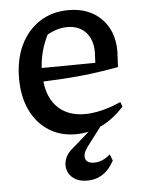

<svg xmlns="http://www.w3.org/2000/svg" viewBox="-51 -535 582 777"><g transform="rotate(-5 240.0 -147.0)"><path d="M242 9Q180 9 132.5 -21.5Q85 -52 59 -107Q33 -162 33 -236Q33 -312 60.5 -370Q88 -428 138.5 -461Q189 -494 256 -494Q339 -494 389 -444Q439 -394 439 -311L436 -247Q355 -232 284.5 -225Q214 -218 130 -215Q138 -144 179 -106.5Q220 -69 286 -69Q351 -69 433 -105L440 -86Q354 9 242 9ZM164 -403Q132 -340 128 -270L346 -272L348 -315Q348 -366 320.5 -396Q293 -426 246 -426Q206 -426 164 -403ZM272 200Q240 200 219.5 186Q199 172 192.5 150Q186 128 194.5 104.5Q203 81 229 61L326 -24H352L286 63Q265 91 271 110.5Q277 130 307 130Q341 130 372 102L382 128Q344 200 272 200Z"/></g></svg>

Font: Piazzolla Medium
Style: Regular
Weight: 500
Designer: Juan Pablo del Peral
Foundry: Huerta Tipografica
Version: Version 1.330